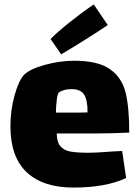

<svg xmlns="http://www.w3.org/2000/svg" viewBox="-20 -797 626 866"><path d="M491 -114Q502 -114 531 -116L549 6Q457 49 311 49Q174 49 100.5 -20Q27 -89 27 -228Q27 -299 45.5 -366Q64 -433 88 -459Q113 -485 181 -504Q249 -523 315 -523Q422 -523 476 -485Q530 -447 546.5 -379.5Q563 -312 563 -199Q482 -195 405 -195H236Q236 -157 252 -138Q268 -119 297.5 -113.5Q327 -108 381 -108Q411 -108 491 -114ZM232 -289H294Q350 -289 375 -290Q375 -347 359 -371Q343 -395 303 -395Q271 -395 248 -382Q240 -378 236.5 -350.5Q233 -323 232 -289ZM403 -777 466 -684Q428 -658 365 -618.5Q302 -579 256 -552L208 -621Q236 -650 291.5 -694.5Q347 -739 403 -777Z"/></svg>

Font: Lalezar
Style: Regular
Weight: 400
Designer: Borna Izadpanah
Foundry: Borna Izadpanah
Version: Version 1.003;November 28, 2018;FontCreator 11.5.0.2421 64-b